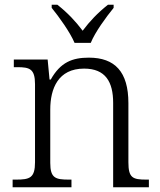

<svg xmlns="http://www.w3.org/2000/svg" viewBox="-20 -786 672 806"><path d="M293 -606H361C379 -651 426 -715 457 -753V-766H433C389 -731 357 -697 327 -657C297 -697 265 -731 221 -766H197V-753C228 -715 274 -651 293 -606ZM33 0H280V-32H270C213 -32 191 -38 191 -102V-326C191 -414 224 -498 333 -498C423 -498 455 -442 455 -354V0H605V-32H595C537 -32 519 -39 519 -105V-353C519 -485 462 -544 353 -544C284 -544 234 -525 193 -452H188L180 -536H38V-504H53C104 -504 127 -497 127 -433V-105C127 -39 105 -32 47 -32H33Z"/></svg>

Font: Noto Serif Light
Style: Regular
Weight: 300
Designer: Monotype Design Team
Foundry: Monotype Imaging Inc.
Version: Version 2.013